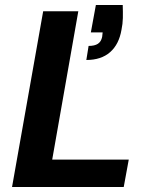

<svg xmlns="http://www.w3.org/2000/svg" viewBox="-20 -745 612 765"><path d="M28 0 152 -700H292L188 -109H493L473 0ZM324 -506 333 -562Q357 -562 370 -570.5Q383 -579 387 -598L389 -616H342L362 -725H469Q470 -696 469.5 -673Q469 -650 464 -626Q454 -568 418.5 -537Q383 -506 324 -506Z"/></svg>

Font: DM Sans 9pt ExtraBold
Style: Italic
Weight: 800
Italic angle: -10°
Version: Version 4.004;gftools[0.9.30]